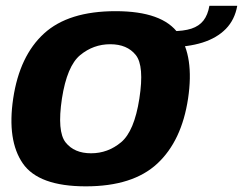

<svg xmlns="http://www.w3.org/2000/svg" viewBox="-20 -638 838 662"><path d="M276 4.5Q438 4.5 522.2 -73.8Q606.5 -152 628.5 -298.5Q650 -443.5 595.5 -521.5Q541 -599.5 378.5 -599.5Q216 -599.5 131.8 -522.5Q47.5 -445.5 25.5 -298.5Q4 -154 58.5 -74.8Q113 4.5 276 4.5ZM294 -109.5Q236 -109.5 206.2 -147Q176.5 -184.5 193.5 -298Q211 -410.5 256.5 -448Q302 -485.5 360 -485.5Q418.5 -485.5 448.2 -448.2Q478 -411 460.5 -298Q443 -185.5 397.5 -147.5Q352 -109.5 294 -109.5ZM570.5 -530.5 561.5 -475.5Q628 -475.5 678 -491.2Q728 -507 758.8 -538.5Q789.5 -570 798 -618H702Q696.5 -586.5 681.5 -567.2Q666.5 -548 639.8 -539.2Q613 -530.5 570.5 -530.5Z"/></svg>

Font: Anybody Thin
Style: Bold Italic
Weight: 700
Italic angle: -10°
Version: Version 1.113;gftools[0.9.25]